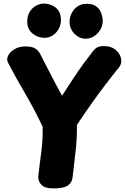

<svg xmlns="http://www.w3.org/2000/svg" viewBox="-20 -1037 697 1071"><path d="M25 -687Q15 -706 25.5 -727Q36 -748 61.5 -763Q87 -778 120 -778Q160 -778 177.5 -766Q195 -754 204 -736Q216 -712 231 -683.5Q246 -655 261 -625.5Q276 -596 289.5 -570.5Q303 -545 313 -527Q323 -509 326 -503Q364 -562 391.5 -603.5Q419 -645 444.5 -680Q470 -715 499 -752Q510 -766 523 -773Q536 -780 560 -780Q600 -780 624.5 -759.5Q649 -739 655 -711.5Q661 -684 645 -663Q604 -612 566 -562Q528 -512 490 -458.5Q452 -405 409 -340Q410 -262 401 -187Q392 -112 385 -49Q382 -18 358 -2Q334 14 278 14Q229 14 210 -7Q191 -28 194 -57Q201 -121 210 -187Q219 -253 218 -330Q170 -431 121 -514Q72 -597 25 -687ZM229 -826Q191 -826 161.5 -850Q132 -874 132 -916Q132 -949 146 -971.5Q160 -994 181.5 -1005.5Q203 -1017 225 -1017Q263 -1017 291.5 -994Q320 -971 320 -925Q320 -899 307.5 -876Q295 -853 274 -839.5Q253 -826 229 -826ZM457 -821Q423 -821 395.5 -848.5Q368 -876 368 -916Q368 -939 379 -962Q390 -985 411.5 -1000.5Q433 -1016 463 -1016Q501 -1016 520.5 -998.5Q540 -981 546.5 -959Q553 -937 553 -921Q553 -894 539.5 -871Q526 -848 504 -834.5Q482 -821 457 -821Z"/></svg>

Font: Playpen Sans ExtraBold
Style: Regular
Weight: 800
Designer: Laura Meseguer, Veronika Burian, José Scaglione
Foundry: TypeTogether
Version: Version 1.001